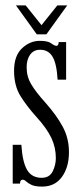

<svg xmlns="http://www.w3.org/2000/svg" viewBox="-20 -679 302 710"><path d="M136 11Q110 11 96.8 4.8Q83.5 -1.5 76.8 -8Q70 -14.5 64 -14.5Q54 -14.5 54 0H27V-143.5H59Q63 -80 80.2 -50.8Q97.5 -21.5 134 -21.5Q163 -21.5 174.8 -45.2Q186.5 -69 186.5 -94.5Q186.5 -134 169.8 -169.2Q153 -204.5 114 -247.5Q80.5 -284.5 56.2 -323Q32 -361.5 32 -417.5Q32 -472.5 61.2 -500.2Q90.5 -528 127.5 -528Q157 -528 169.2 -518.8Q181.5 -509.5 189 -509.5Q196.5 -509.5 197 -523.5H224.5V-384.5H193Q189.5 -444.5 174 -469.8Q158.5 -495 128.5 -495Q104.5 -495 91.5 -477Q78.5 -459 78.5 -430Q78.5 -395.5 95.8 -366.8Q113 -338 147 -300.5Q189.5 -252.5 212.2 -210Q235 -167.5 235 -116.5Q235 -60.5 209 -24.8Q183 11 136 11ZM116 -552 39 -659H75L133.5 -586L192 -659H228.5L151.5 -552Z"/></svg>

Font: Imbue 10pt Light
Style: Regular
Weight: 300
Designer: Tyler Finck
Foundry: Etcetera Type Company
Version: Version 1.102; ttfautohint (v1.8.3)